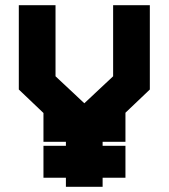

<svg xmlns="http://www.w3.org/2000/svg" viewBox="-20 -720 650 740"><path d="M234 0V-35H147.5V-158H234V-173.5H147.5V-284.5L52.5 -375V-700H194V-426L305 -322L416 -426V-700H557.5V-375L463.5 -285.5V-173.5H375.5V-158H463.5V-35H375.5V0ZM304 -61V-97.5H401H304V-231H401H304L487 -397V-638V-397L304 -231L122 -397V-638V-397L304 -231H209H304V-97.5H209H304Z"/></svg>

Font: Tourney Thin Black
Style: Regular
Weight: 900
Version: Version 1.015